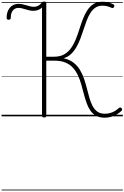

<svg xmlns="http://www.w3.org/2000/svg" viewBox="-20 -1473 1575 2431"><path d="M1305 17Q1240 17 1196 -7.5Q1152 -32 1123.5 -74Q1095 -116 1076 -170Q1057 -224 1041.5 -284Q1026 -344 1009 -404Q992 -464 967 -518Q942 -572 904 -614.5Q866 -657 808.5 -681Q751 -705 667 -705H566V-5Q566 5 560 9.5Q554 14 540 14Q526 14 519 9.5Q512 5 512 -5V-1379Q494 -1359 465.5 -1347.5Q437 -1336 405 -1336Q377 -1336 352 -1341.5Q327 -1347 304 -1354.5Q281 -1362 258 -1367.5Q235 -1373 212 -1373Q185 -1373 163 -1358.5Q141 -1344 128.5 -1315.5Q116 -1287 116 -1247Q116 -1237 110.5 -1230Q105 -1223 89 -1223Q76 -1223 70 -1229.5Q64 -1236 64 -1247Q64 -1300 82.5 -1340Q101 -1380 135 -1402Q169 -1424 213 -1424Q241 -1424 266.5 -1418.5Q292 -1413 316 -1405.5Q340 -1398 363.5 -1392.5Q387 -1387 410 -1387Q438 -1387 462 -1399.5Q486 -1412 506 -1435Q515 -1446 521 -1449.5Q527 -1453 540 -1453Q553 -1453 559.5 -1448.5Q566 -1444 566 -1434V-755H665Q740 -755 792 -784.5Q844 -814 879.5 -864Q915 -914 939.5 -975.5Q964 -1037 985 -1103.5Q1006 -1170 1029.5 -1231.5Q1053 -1293 1085 -1342.5Q1117 -1392 1163.5 -1421.5Q1210 -1451 1279 -1451Q1317 -1451 1351 -1442.5Q1385 -1434 1417 -1417Q1426 -1412 1427.5 -1404.5Q1429 -1397 1424 -1387Q1419 -1375 1412 -1372Q1405 -1369 1398 -1372Q1364 -1387 1336.5 -1394Q1309 -1401 1276 -1401Q1225 -1401 1188.5 -1376.5Q1152 -1352 1125.5 -1310Q1099 -1268 1078.5 -1215Q1058 -1162 1039.5 -1103.5Q1021 -1045 999 -987Q977 -929 948.5 -878.5Q920 -828 880.5 -790Q841 -752 785 -735Q859 -719 909 -681Q959 -643 991 -590Q1023 -537 1044 -476Q1065 -415 1080.5 -352Q1096 -289 1112.5 -232Q1129 -175 1152.5 -130.5Q1176 -86 1213 -59.5Q1250 -33 1307 -33Q1346 -33 1378.5 -43Q1411 -53 1437 -69Q1463 -85 1485 -105Q1494 -113 1502.5 -112.5Q1511 -112 1519 -103Q1527 -95 1526.5 -85.5Q1526 -76 1517 -68Q1473 -27 1419 -5Q1365 17 1305 17ZM0 928H1535V938H0ZM0 -20H1535V0H0ZM0 -505H1535V-500H0ZM0 -1448H1535V-1438H0Z"/></svg>

Font: Playwrite ID Guides
Style: Regular
Weight: 400
Designer: Veronika Burian, José Scaglione
Foundry: TypeTogether
Version: Version 1.003